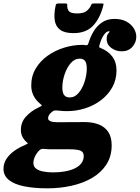

<svg xmlns="http://www.w3.org/2000/svg" viewBox="-92 -788 782 1072"><path d="M318.5 -603Q388 -603 427.2 -644Q466.5 -685 484.5 -756.5Q487 -764 486 -766.2Q485 -768.5 477 -768.5H430.5Q421.5 -768.5 419.5 -764.8Q417.5 -761 414 -754Q406 -737.5 389.5 -725.2Q373 -713 338.5 -713Q302 -713 292 -726.8Q282 -740.5 283.5 -760.5Q284 -768.5 276 -768.5H232.5Q221 -768.5 219 -759Q208.5 -710.5 213.5 -675.5Q218.5 -640.5 243.5 -621.8Q268.5 -603 318.5 -603ZM-72.5 155Q-72.5 192.5 -42.5 216.8Q-12.5 241 42.5 252.2Q97.5 263.5 172.5 263.5Q243 263.5 307.2 249.2Q371.5 235 422 205.5Q472.5 176 502 130.5Q531.5 85 531.5 23Q531.5 -21.5 513.2 -50Q495 -78.5 461 -92.5Q427 -106.5 379 -106.5Q368.5 -106.5 347.8 -106.2Q327 -106 303.2 -106Q279.5 -106 259.2 -105.8Q239 -105.5 229.5 -105.5Q202.5 -105.5 189.5 -111.2Q176.5 -117 176.5 -128Q176.5 -137.5 182 -146Q187.5 -154.5 196 -161.5Q205.5 -170.5 214.2 -171.2Q223 -172 238.5 -170Q249.5 -168.5 260.5 -168Q271.5 -167.5 283 -167.5Q334 -167.5 383 -183Q432 -198.5 471.5 -228.2Q511 -258 534.8 -300.2Q558.5 -342.5 558.5 -395.5Q558.5 -441 535 -472.2Q511.5 -503.5 470.5 -519.5Q463.5 -522.5 462.2 -524.5Q461 -526.5 463 -534.5Q472 -569.5 487 -591.5Q502 -613.5 515.5 -613.5Q522.5 -613.5 519 -609.8Q515.5 -606 509.5 -596.8Q503.5 -587.5 503.5 -571Q503.5 -539.5 529.2 -520.5Q555 -501.5 587 -501.5Q625.5 -501.5 647.2 -526.5Q669 -551.5 669 -582.5Q669 -607.5 654.8 -630.2Q640.5 -653 613.5 -667.8Q586.5 -682.5 547.5 -682.5Q506.5 -682.5 477.8 -663Q449 -643.5 430.5 -612.5Q412 -581.5 402 -547.5Q399.5 -539.5 396.5 -537.2Q393.5 -535 386 -535.5Q378 -537.5 367.5 -537.5Q317 -537.5 266.5 -522Q216 -506.5 174.5 -477.2Q133 -448 107.8 -406Q82.5 -364 82.5 -311Q82.5 -280.5 94 -256.5Q105.5 -232.5 125.5 -214.5Q142 -200.5 142 -198.8Q142 -197 120.5 -186.5Q80.5 -167.5 52.5 -136.5Q24.5 -105.5 24.5 -62Q24.5 -29.5 46 -5Q55 5 60 8.5Q65 12 62 14.2Q59 16.5 43.5 23.5Q12 36.5 -14.2 55.8Q-40.5 75 -56.5 99.8Q-72.5 124.5 -72.5 155ZM126 53Q134.5 45 140.5 43.8Q146.5 42.5 161 44Q170 45 179.2 45.2Q188.5 45.5 198 45.5Q209 45.5 228 45.5Q247 45.5 265.5 45.5Q284 45.5 294.5 45.5Q338.5 45.5 357 53Q375.5 60.5 375.5 82.5Q375.5 106 362.2 123.5Q349 141 325.5 152.2Q302 163.5 271 169Q240 174.5 205 174.5Q173.5 174.5 148.5 169.5Q123.5 164.5 109 153.2Q94.5 142 94.5 122Q94.5 106 102.5 87.5Q110.5 69 126 53ZM256 -297.5Q256 -334.5 268.5 -372.2Q281 -410 302.8 -435.2Q324.5 -460.5 352 -460.5Q369 -460.5 377.8 -453Q386.5 -445.5 389.5 -433.2Q392.5 -421 392.5 -407Q392.5 -370 380.5 -332.5Q368.5 -295 347.2 -269.5Q326 -244 298.5 -244Q281.5 -244 272.5 -251Q263.5 -258 259.8 -270.2Q256 -282.5 256 -297.5Z"/></svg>

Font: Besley ExtraBold
Style: Italic
Weight: 800
Italic angle: -13°
Designer: Owen Earl
Foundry: indestructible type*
Version: Version 2.001